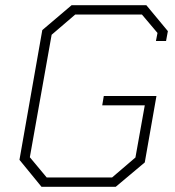

<svg xmlns="http://www.w3.org/2000/svg" viewBox="-20 -720 675 740"><path d="M55 -104 143 -604 256 -700H544L627 -600L620 -562H581L587 -593L527 -664H270L179 -586L95 -114L160 -36H412L502 -113L538 -314H374L380 -350H583L538 -94L426 0H140Z"/></svg>

Font: Chakra Petch ExtraLight
Style: Italic
Weight: 275
Italic angle: -10°
Designer: Katatrad Aksorn Co.,Ltd.
Foundry: Cadson Demak Co.,Ltd.
Version: Version 1.000; ttfautohint (v1.6)